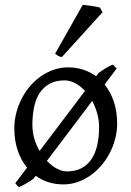

<svg xmlns="http://www.w3.org/2000/svg" viewBox="-20 -747 543 793"><path d="M389.2 -222.2Q389.2 -251.5 381.3 -279.1Q373.5 -306.6 360.8 -330.1L173.8 -82.5Q193.4 -62 214.8 -50.5Q236.3 -39.1 255.9 -39.1Q290.5 -39.1 315.7 -52Q340.8 -64.9 357.2 -88.9Q373.5 -112.8 381.3 -146.5Q389.2 -180.2 389.2 -222.2ZM113.8 -231Q113.8 -201.2 121.8 -174.1Q129.9 -147 143.6 -123.5L331.1 -371.6Q312 -392.1 290.3 -403.6Q268.6 -415 247.1 -415Q210 -415 184.6 -400.9Q159.2 -386.7 143.3 -362.1Q127.4 -337.4 120.6 -303.7Q113.8 -270 113.8 -231ZM461.9 -463.9 412.1 -397.9Q437 -367.2 450.4 -326.2Q463.9 -285.2 463.9 -236.8Q463.9 -204.6 455.6 -173.1Q447.3 -141.6 432.6 -113.8Q418 -85.9 397.5 -62.3Q377 -38.6 352.3 -21.5Q327.6 -4.4 299.8 5.1Q272 14.6 242.2 14.6Q208.5 14.6 179.7 5.4Q150.9 -3.9 127.4 -21L118.2 -8.8Q113.8 -4.9 105.7 0.2Q97.7 5.4 88.9 10.5Q80.1 15.6 71.5 19.8Q63 23.9 57.1 25.9L43 9.8L91.8 -54.7Q66.4 -85.4 52.7 -126.7Q39.1 -168 39.1 -216.8Q39.1 -249 47.1 -280.3Q55.2 -311.5 69.6 -339.6Q84 -367.7 104.2 -391.4Q124.5 -415 149.2 -432.1Q173.8 -449.2 202.1 -459Q230.5 -468.8 261.2 -468.8Q294.9 -468.8 324 -459.2Q353 -449.7 377 -432.1L387.2 -445.8Q393.6 -450.2 401.1 -455.3Q408.7 -460.4 416.5 -465.3Q424.3 -470.2 432.1 -474.1Q439.9 -478 446.8 -480ZM235.4 -511.2Q226.6 -512.7 219.7 -516.6Q212.9 -520.5 207.5 -524.9L321.8 -727.1Q327.6 -726.6 337.2 -725.3Q346.7 -724.1 357.2 -722.7Q367.7 -721.2 377.4 -719.2Q387.2 -717.3 392.6 -715.8L403.8 -696.8Z"/></svg>

Font: Gentium
Style: Regular
Weight: 400
Designer: J. Victor Gaultney
Version: Version 1.03; 2011; OFL 1.1 release